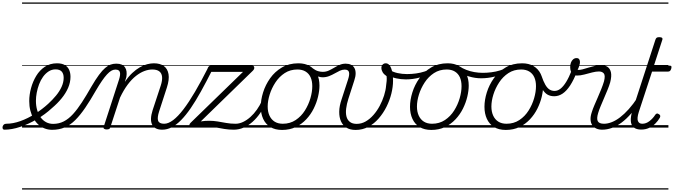

<svg xmlns="http://www.w3.org/2000/svg" viewBox="-178 -1030 5441 1550"><path d="M-143 17Q-152 17 -155.5 9.5Q-159 2 -157 -7Q-155 -16 -148 -23.5Q-141 -31 -128 -31Q-73 -31 -13 -52.5Q47 -74 105 -111Q163 -148 211 -192Q246 -224 274.5 -258.5Q303 -293 319.5 -329.5Q336 -366 336 -402Q336 -435 320 -452.5Q304 -470 270 -470Q260 -470 255.5 -477Q251 -484 252.5 -494Q254 -504 261.5 -511.5Q269 -519 282 -519Q321 -519 345 -505Q369 -491 380 -466.5Q391 -442 391 -410Q391 -365 372 -321Q353 -277 319 -235.5Q285 -194 241 -157Q186 -106 119 -67Q52 -28 -15.5 -5.5Q-83 17 -143 17ZM0 490H444V500H0ZM0 -20H444V0H0ZM0 -505H444V-500H0ZM0 -1010H444V-1000H0Z M243 18Q211 18 182.5 7Q154 -4 131.5 -24.5Q109 -45 92.5 -73.5Q76 -102 67 -137.5Q58 -173 58 -214Q58 -265 72.5 -318.5Q87 -372 114.5 -417.5Q142 -463 184 -491Q226 -519 282 -519Q292 -519 295.5 -511.5Q299 -504 297 -494Q295 -484 288 -477Q281 -470 271 -470Q240 -470 214.5 -453.5Q189 -437 169.5 -410Q150 -383 137.5 -349.5Q125 -316 118.5 -281.5Q112 -247 112 -216Q112 -176 122 -141.5Q132 -107 150.5 -82Q169 -57 194.5 -43.5Q220 -30 251 -30Q298 -30 337 -50Q376 -70 411.5 -109Q447 -148 483 -203.5Q519 -259 560 -331Q594 -389 621 -425.5Q648 -462 671 -481.5Q694 -501 715 -508.5Q736 -516 759 -516Q770 -516 774.5 -509Q779 -502 777.5 -492.5Q776 -483 769 -475.5Q762 -468 751 -468Q736 -468 720 -458.5Q704 -449 685.5 -429Q667 -409 645 -377Q623 -345 596 -299Q551 -220 510.5 -160.5Q470 -101 430 -61Q390 -21 344.5 -1.5Q299 18 243 18ZM444 490H569V500H444ZM444 -20H569V0H444ZM444 -505H569V-500H444ZM444 -1010H569V-1000H444Z M1131 17Q1102 17 1081.5 7Q1061 -3 1050.5 -23.5Q1040 -44 1041 -73Q1042 -102 1054 -140L1120 -340Q1133 -380 1130.5 -409Q1128 -438 1108.5 -453.5Q1089 -469 1051 -469Q1021 -469 987.5 -456.5Q954 -444 919.5 -417Q885 -390 852.5 -346.5Q820 -303 791 -242L713 -4Q711 6 704.5 10.5Q698 15 682 15Q671 15 663 10Q655 5 659 -6L783 -388Q796 -429 789.5 -448.5Q783 -468 756 -468Q746 -468 741 -475.5Q736 -483 737 -492.5Q738 -502 745 -509Q752 -516 763 -516Q787 -516 804 -508.5Q821 -501 831 -486.5Q841 -472 843.5 -452.5Q846 -433 842 -408L830 -369Q859 -412 889.5 -440.5Q920 -469 950.5 -486.5Q981 -504 1010 -511.5Q1039 -519 1064 -519Q1114 -519 1144.5 -497Q1175 -475 1182.5 -431.5Q1190 -388 1169 -323L1107 -132Q1090 -80 1098.5 -55.5Q1107 -31 1147 -31Q1156 -31 1160 -23.5Q1164 -16 1162.5 -7Q1161 2 1153 9.5Q1145 17 1131 17ZM569 490H1278V500H569ZM569 -20H1278V0H569ZM569 -505H1278V-500H569ZM569 -1010H1278V-1000H569Z M1132 17Q1121 17 1116.5 9.5Q1112 2 1114 -7Q1116 -16 1124.5 -23.5Q1133 -31 1147 -31Q1181 -31 1220 -60.5Q1259 -90 1303 -147.5Q1347 -205 1396 -288.5Q1445 -372 1500 -480Q1504 -488 1511 -488.5Q1518 -489 1525 -485.5Q1532 -482 1535 -475.5Q1538 -469 1534 -462Q1486 -367 1443.5 -290.5Q1401 -214 1361.5 -156.5Q1322 -99 1284 -60.5Q1246 -22 1208.5 -2.5Q1171 17 1132 17ZM1278 490H1361V500H1278ZM1278 -20H1361V0H1278ZM1278 -505H1361V-500H1278ZM1278 -1010H1361V-1000H1278Z M1710 17Q1669 17 1633 11Q1597 5 1563 -1.5Q1529 -8 1492 -8Q1466 -8 1441.5 -6Q1417 -4 1397.5 -2Q1378 0 1365 0Q1355 0 1351.5 -7Q1348 -14 1351 -23Q1354 -32 1360 -38L1784 -450H1508Q1499 -450 1496 -456Q1493 -462 1497 -475Q1501 -487 1507.5 -493.5Q1514 -500 1523 -500H1857Q1868 -500 1872 -493.5Q1876 -487 1874.5 -478Q1873 -469 1864 -460L1443 -50Q1462 -53 1477.5 -54Q1493 -55 1510 -55Q1545 -55 1578.5 -49.5Q1612 -44 1647.5 -37.5Q1683 -31 1724 -31Q1734 -31 1737 -24.5Q1740 -18 1737 -6Q1735 6 1727.5 11.5Q1720 17 1710 17ZM1360 490H1855V500H1360ZM1360 -20H1855V0H1360ZM1360 -505H1855V-500H1360ZM1360 -1010H1855V-1000H1360Z M1709 17Q1698 17 1693.5 9.5Q1689 2 1690.5 -7Q1692 -16 1700.5 -23.5Q1709 -31 1724 -31Q1754 -31 1784.5 -45.5Q1815 -60 1843.5 -85.5Q1872 -111 1896 -145Q1920 -179 1937 -217Q1942 -228 1950.5 -228Q1959 -228 1966 -220.5Q1973 -213 1969 -203Q1950 -157 1922.5 -117Q1895 -77 1861.5 -47Q1828 -17 1789.5 0Q1751 17 1709 17ZM1855 490V500ZM1855 -20V0ZM1855 -505V-500ZM1855 -1010V-1000Z M2099 19Q2043 19 2004.5 -4.5Q1966 -28 1946.5 -70.5Q1927 -113 1927 -168Q1927 -223 1946 -284Q1965 -345 2003 -398.5Q2041 -452 2098 -485.5Q2155 -519 2231 -519Q2285 -519 2323 -496.5Q2361 -474 2381 -433.5Q2401 -393 2401 -339Q2401 -298 2389.5 -249.5Q2378 -201 2354.5 -153.5Q2331 -106 2294.5 -67Q2258 -28 2209.5 -4.5Q2161 19 2099 19ZM2105 -31Q2164 -31 2209 -61Q2254 -91 2283.5 -138Q2313 -185 2328 -237Q2343 -289 2343 -334Q2343 -376 2329.5 -406Q2316 -436 2289 -452.5Q2262 -469 2223 -469Q2165 -469 2120.5 -440Q2076 -411 2045.5 -364.5Q2015 -318 1999 -266.5Q1983 -215 1983 -170Q1983 -128 1997.5 -96.5Q2012 -65 2039 -48Q2066 -31 2105 -31ZM1855 490H2456V500H1855ZM1855 -20H2456V0H1855ZM1855 -505H2456V-500H1855ZM1855 -1010H2456V-1000H1855Z M2426 -406Q2411 -406 2393 -411.5Q2375 -417 2358 -425.5Q2341 -434 2328 -445Q2320 -452 2318 -460.5Q2316 -469 2319 -476Q2322 -483 2328.5 -485.5Q2335 -488 2343 -481Q2370 -461 2390 -455.5Q2410 -450 2427 -450Q2454 -450 2476.5 -460.5Q2499 -471 2520 -483.5Q2541 -496 2563.5 -506Q2586 -516 2612 -516Q2621 -516 2625 -509Q2629 -502 2627.5 -492.5Q2626 -483 2620 -475.5Q2614 -468 2604 -468Q2585 -468 2565.5 -459Q2546 -450 2524.5 -437.5Q2503 -425 2478.5 -415.5Q2454 -406 2426 -406ZM2457 490V500ZM2457 -20V0ZM2457 -505V-500ZM2457 -1010V-1000Z M2693 19Q2649 19 2619.5 1Q2590 -17 2575 -50Q2560 -83 2560.5 -128.5Q2561 -174 2580 -229L2632 -389Q2645 -429 2639 -448.5Q2633 -468 2606 -468Q2595 -468 2589.5 -475.5Q2584 -483 2585.5 -492.5Q2587 -502 2594 -509Q2601 -516 2613 -516Q2638 -516 2656 -507Q2674 -498 2683.5 -480.5Q2693 -463 2693 -437.5Q2693 -412 2682 -380L2634 -231Q2621 -190 2616.5 -153.5Q2612 -117 2619 -89.5Q2626 -62 2646.5 -46Q2667 -30 2701 -30Q2740 -30 2774 -49.5Q2808 -69 2837 -102Q2866 -135 2887.5 -175.5Q2909 -216 2922.5 -258.5Q2936 -301 2939 -339Q2942 -358 2943.5 -377Q2945 -396 2943 -415Q2921 -430 2911 -447Q2901 -464 2901 -482Q2901 -498 2911 -508.5Q2921 -519 2936 -519Q2950 -519 2961 -509Q2972 -499 2979.5 -480Q2987 -461 2991 -435.5Q2995 -410 2995 -379Q2995 -329 2981.5 -274.5Q2968 -220 2942 -168Q2916 -116 2879 -73.5Q2842 -31 2795 -6Q2748 19 2693 19ZM2456 490H3060V500H2456ZM2456 -20H3060V0H2456ZM2456 -505H3060V-500H2456ZM2456 -1010H3060V-1000H2456Z M3099 -389Q3059 -389 3020.5 -397.5Q2982 -406 2945 -429Q2940 -432 2940 -440Q2940 -448 2943.5 -456Q2947 -464 2954 -467.5Q2961 -471 2968 -466Q2995 -448 3032 -440Q3069 -432 3108 -432Q3144 -432 3180.5 -437Q3217 -442 3250.5 -453Q3284 -464 3312 -479Q3322 -485 3327 -479Q3332 -473 3331 -463.5Q3330 -454 3321 -449Q3266 -419 3210 -404Q3154 -389 3099 -389ZM3060 490V500ZM3060 -20V0ZM3060 -505V-500ZM3060 -1010V-1000Z M3304 19Q3248 19 3209.5 -4.5Q3171 -28 3151.5 -70.5Q3132 -113 3132 -168Q3132 -223 3151 -284Q3170 -345 3208 -398.5Q3246 -452 3303 -485.5Q3360 -519 3436 -519Q3490 -519 3528 -496.5Q3566 -474 3586 -433.5Q3606 -393 3606 -339Q3606 -298 3594.5 -249.5Q3583 -201 3559.5 -153.5Q3536 -106 3499.5 -67Q3463 -28 3414.5 -4.5Q3366 19 3304 19ZM3310 -31Q3369 -31 3414 -61Q3459 -91 3488.5 -138Q3518 -185 3533 -237Q3548 -289 3548 -334Q3548 -376 3534.5 -406Q3521 -436 3494 -452.5Q3467 -469 3428 -469Q3370 -469 3325.5 -440Q3281 -411 3250.5 -364.5Q3220 -318 3204 -266.5Q3188 -215 3188 -170Q3188 -128 3202.5 -96.5Q3217 -65 3244 -48Q3271 -31 3310 -31ZM3060 490H3661V500H3060ZM3060 -20H3661V0H3060ZM3060 -505H3661V-500H3060ZM3060 -1010H3661V-1000H3060Z M3705 -398Q3658 -398 3607.5 -413Q3557 -428 3512 -455Q3503 -461 3502 -469Q3501 -477 3506 -484.5Q3511 -492 3518 -495Q3525 -498 3532 -494Q3556 -478 3586.5 -466Q3617 -454 3651.5 -448Q3686 -442 3720 -442Q3752 -442 3788.5 -446.5Q3825 -451 3859 -461.5Q3893 -472 3918 -486Q3929 -492 3935.5 -486.5Q3942 -481 3941.5 -471.5Q3941 -462 3931 -457Q3871 -425 3815.5 -411.5Q3760 -398 3705 -398ZM3662 490V500ZM3662 -20V0ZM3662 -505V-500ZM3662 -1010V-1000Z M3905 19Q3849 19 3810.5 -4.5Q3772 -28 3752.5 -70.5Q3733 -113 3733 -168Q3733 -223 3752 -284Q3771 -345 3809 -398.5Q3847 -452 3904 -485.5Q3961 -519 4037 -519Q4091 -519 4129 -496.5Q4167 -474 4187 -433.5Q4207 -393 4207 -339Q4207 -298 4195.5 -249.5Q4184 -201 4160.5 -153.5Q4137 -106 4100.5 -67Q4064 -28 4015.5 -4.5Q3967 19 3905 19ZM3911 -31Q3970 -31 4015 -61Q4060 -91 4089.5 -138Q4119 -185 4134 -237Q4149 -289 4149 -334Q4149 -376 4135.5 -406Q4122 -436 4095 -452.5Q4068 -469 4029 -469Q3971 -469 3926.5 -440Q3882 -411 3851.5 -364.5Q3821 -318 3805 -266.5Q3789 -215 3789 -170Q3789 -128 3803.5 -96.5Q3818 -65 3845 -48Q3872 -31 3911 -31ZM3661 490H4262V500H3661ZM3661 -20H4262V0H3661ZM3661 -505H4262V-500H3661ZM3661 -1010H4262V-1000H3661Z M4296 -253Q4265 -253 4241.5 -266.5Q4218 -280 4198.5 -313.5Q4179 -347 4159 -405Q4155 -417 4162 -423.5Q4169 -430 4179.5 -429.5Q4190 -429 4193 -419Q4209 -372 4224.5 -345.5Q4240 -319 4258 -307.5Q4276 -296 4299 -296Q4324 -296 4347 -314Q4370 -332 4392.5 -368.5Q4415 -405 4437 -461Q4441 -470 4449.5 -473.5Q4458 -477 4466.5 -476Q4475 -475 4480 -469.5Q4485 -464 4481 -454Q4454 -385 4425 -340.5Q4396 -296 4364 -274.5Q4332 -253 4296 -253ZM4263 490V500ZM4263 -20V0ZM4263 -505V-500ZM4263 -1010V-1000Z M4684 17Q4656 17 4635.5 7.5Q4615 -2 4603 -20Q4591 -38 4589.5 -64.5Q4588 -91 4600 -126Q4607 -149 4620 -179.5Q4633 -210 4647.5 -243Q4662 -276 4675.5 -309.5Q4689 -343 4698 -373Q4710 -420 4697 -436.5Q4684 -453 4657 -453Q4633 -453 4602 -445Q4571 -437 4539.5 -428.5Q4508 -420 4479 -420Q4461 -420 4449 -428.5Q4437 -437 4431 -452.5Q4425 -468 4425 -489Q4425 -508 4431 -524.5Q4437 -541 4449 -551Q4461 -561 4476 -561Q4491 -561 4497.5 -552Q4504 -543 4504 -529Q4504 -517 4498.5 -499Q4493 -481 4485 -466Q4502 -464 4524.5 -470Q4547 -476 4572.5 -484Q4598 -492 4624.5 -498Q4651 -504 4674 -504Q4705 -504 4726 -490.5Q4747 -477 4754 -446.5Q4761 -416 4748 -365Q4740 -337 4726.5 -304.5Q4713 -272 4698.5 -238Q4684 -204 4671 -173Q4658 -142 4651 -118Q4637 -72 4648 -51.5Q4659 -31 4698 -31Q4708 -31 4712.5 -23.5Q4717 -16 4715 -7Q4713 2 4705.5 9.5Q4698 17 4684 17ZM4262 490H4830V500H4262ZM4262 -20H4830V0H4262ZM4262 -505H4830V-500H4262ZM4262 -1010H4830V-1000H4262Z M4683 17Q4672 17 4667.5 9.5Q4663 2 4664.5 -7Q4666 -16 4674.5 -23.5Q4683 -31 4698 -31Q4728 -31 4761 -44Q4794 -57 4828 -83Q4862 -109 4898 -149Q4934 -189 4970 -244Q4978 -257 4987 -255Q4996 -253 5000.5 -243.5Q5005 -234 4998 -225Q4958 -161 4918.5 -115Q4879 -69 4839.5 -40Q4800 -11 4761 3Q4722 17 4683 17ZM4829 490V500ZM4829 -20V0ZM4829 -505V-500ZM4829 -1010V-1000Z M4998 16Q4960 16 4938.5 -1Q4917 -18 4914.5 -53.5Q4912 -89 4929 -143L5113 -709Q5117 -721 5123.5 -725.5Q5130 -730 5144 -730Q5161 -730 5167 -724Q5173 -718 5168 -706L5101 -500H5229Q5240 -500 5242 -494Q5244 -488 5241 -476Q5237 -463 5231 -457.5Q5225 -452 5214 -452H5086L4979 -126Q4963 -75 4972 -53Q4981 -31 5007 -31Q5038 -31 5065.5 -52.5Q5093 -74 5111 -102Q5115 -109 5122.5 -112.5Q5130 -116 5140 -109Q5151 -103 5152 -95.5Q5153 -88 5149 -80Q5135 -55 5113 -33Q5091 -11 5062.5 2.5Q5034 16 4998 16ZM4830 490H5218V500H4830ZM4830 -20H5218V0H4830ZM4830 -505H5218V-500H4830ZM4830 -1010H5218V-1000H4830Z"/></svg>

Font: Playwrite BE VLG Guides
Style: Regular
Weight: 400
Designer: Veronika Burian, José Scaglione
Foundry: TypeTogether
Version: Version 1.003